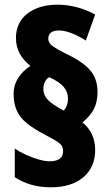

<svg xmlns="http://www.w3.org/2000/svg" viewBox="-20 -781 476 819"><path d="M38 -382Q38 -417 57 -447.5Q76 -478 110 -500Q48 -548 48 -619Q48 -685 97 -723Q146 -761 225 -761Q308 -761 386 -719L346 -608Q315 -628 285 -639.5Q255 -651 232 -651Q186 -651 186 -616Q186 -597 205.5 -583.5Q225 -570 259 -553Q332 -519 364 -482Q396 -445 396 -389Q396 -346 380.5 -316Q365 -286 332 -259Q386 -214 386 -141Q386 -68 335.5 -25Q285 18 196 18Q109 18 43 -25V-147Q64 -133 91.5 -120.5Q119 -108 146 -100.5Q173 -93 191 -93Q249 -93 249 -135Q249 -149 244 -158Q239 -167 224 -177Q209 -187 178 -203Q126 -230 95.5 -254.5Q65 -279 51.5 -309.5Q38 -340 38 -382ZM165 -401Q165 -379 178.5 -361.5Q192 -344 226 -324L252 -309Q270 -330 270 -360Q270 -389 251.5 -410.5Q233 -432 190 -452Q165 -436 165 -401Z"/></svg>

Font: Noto Sans Lao UI ExtCond Blk
Style: Regular
Weight: 900
Width: 2
Designer: Monotype Design Team
Foundry: Monotype Imaging Inc.
Version: Version 2.000; ttfautohint (v1.8.4.7-5d5b)